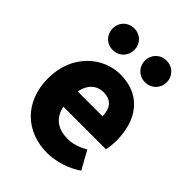

<svg xmlns="http://www.w3.org/2000/svg" viewBox="-235 -935 1066 1066"><g transform="rotate(45 298.0 -402.0)"><path d="M329 14C396 14 474 -9 533 -51L474 -158C433 -134 395 -122 354 -122C282 -122 228 -154 212 -232H546C550 -245 554 -277 554 -308C554 -464 474 -583 310 -583C172 -583 40 -469 40 -284C40 -96 166 14 329 14ZM209 -348C221 -416 264 -447 313 -447C378 -447 403 -405 403 -348ZM183 -648C233 -648 268 -686 268 -733C268 -781 233 -818 183 -818C133 -818 98 -781 98 -733C98 -686 133 -648 183 -648ZM436 -648C486 -648 522 -686 522 -733C522 -781 486 -818 436 -818C387 -818 351 -781 351 -733C351 -686 387 -648 436 -648Z"/></g></svg>

Font: Noto Sans CJK JP Black
Style: Regular
Weight: 900
Designer: Ryoko NISHIZUKA (kana & ideographs); Paul D. Hunt (Latin, Greek & Cyrillic); Wenlong ZHANG (bopomofo); Sandoll Communica
Foundry: Adobe Systems Incorporated
Version: Version 1.004;PS 1.004;hotconv 1.0.82;makeotf.lib2.5.63406